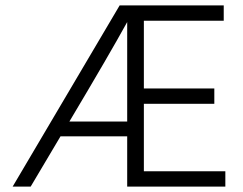

<svg xmlns="http://www.w3.org/2000/svg" viewBox="-20 -694 903 714"><path d="M453 -242V-612Q387 -492 238 -242ZM812 -674V-617H515V-365H777V-308H515V-57H818V0H453V-187H205L94 0H27L425 -674Z"/></svg>

Font: Hind Kochi Light
Style: Regular
Weight: 300
Designer: Dhruvi Tolia
Foundry: Indian Type Foundry
Version: Version 0.702;PS 1.0;hotconv 1.0.81;makeotf.lib2.5.63406